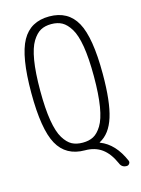

<svg xmlns="http://www.w3.org/2000/svg" viewBox="-131 -814 763 1039"><g transform="rotate(-15 250.0 -294.5)"><path d="M310.1 -683.6Q285.2 -697.3 250 -697.3Q214.8 -697.3 189.9 -683.6Q165 -669.9 143.6 -635.3Q122.1 -600.6 110.8 -533.2Q99.6 -465.8 99.6 -364.7Q99.6 -263.7 110.8 -196.3Q122.1 -128.9 143.6 -94.2Q165 -59.6 189.9 -46.4Q214.8 -33.2 250 -33.2Q285.2 -33.2 310.1 -46.4Q335 -59.6 356.4 -94.2Q377.9 -128.9 389.2 -196.3Q400.4 -263.7 400.4 -364.7Q400.4 -465.8 389.2 -533.2Q377.9 -600.6 356.4 -635.3Q335 -669.9 310.1 -683.6ZM250 9.8Q144.5 9.8 97.2 -75.7Q49.8 -161.1 49.8 -365.2Q49.8 -569.3 97.2 -654.8Q144.5 -740.2 250 -740.2Q355.5 -740.2 402.8 -654.8Q450.2 -569.3 450.2 -365.2Q450.2 -209 423.8 -125.5Q397.5 -42 338.9 -11.7Q337.9 -11.7 337.9 -10.7Q337.9 -8.8 339.8 -8.8Q419.9 22.5 463.9 125Q467.8 133.8 461.9 142.1Q456.1 150.4 446.3 150.4Q418.9 150.4 409.2 125Q382.8 65.4 344.2 37.6Q305.7 9.8 250 9.8Z"/></g></svg>

Font: Rounded Mgen+ 1mn light
Style: Regular
Weight: 200
Designer: [Source Han Sans]
Ryoko NISHIZUKA  (kana & ideographs); Paul D. Hunt (Latin, Greek & Cyrillic); Wenlong ZHANG  (bopomofo
Version: Version 1.059.20150602